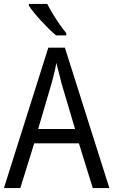

<svg xmlns="http://www.w3.org/2000/svg" viewBox="-20 -958 578 978"><path d="M452.6 0 381.8 -228H154.3L83.5 0H0L226.1 -715.3H310.5L537.1 0ZM362.3 -300.8 293 -534.7Q290 -547.9 285.2 -566.7Q280.3 -585.4 275.4 -604.2Q270.5 -623 267.1 -637.7Q264.2 -619.6 260 -601.6Q255.9 -583.5 251.5 -566.7Q247.1 -549.8 243.2 -535.2L174.3 -300.8ZM220.7 -938Q232.4 -915 249 -887.5Q265.6 -859.9 283.7 -834Q301.8 -808.1 317.4 -789.6V-777.8H265.6Q249 -791.5 229.2 -810.8Q209.5 -830.1 189.7 -851.6Q169.9 -873 153.6 -893.1Q137.2 -913.1 127.4 -928.7V-938Z"/></svg>

Font: Open Sans SemiCondensed
Style: Regular
Weight: 400
Width: 4
Designer: Monotype Design Team
Foundry: Monotype Imaging Inc.
Version: Version 3.000